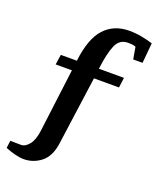

<svg xmlns="http://www.w3.org/2000/svg" viewBox="-192 -706 797 966"><g transform="rotate(20 206.0 -223.5)"><path d="M51 171Q32 171 4.5 164Q-23 157 -47 147L-42 107Q-42 107 -21.5 107.5Q-1 108 17 108Q37 108 57.5 84Q78 60 85 8L128 -332H41L49 -386H135Q149 -508 199.5 -563Q250 -618 332 -618Q366 -618 398 -612Q430 -606 459 -597L449 -489H399L388 -553Q377 -557 368.5 -558Q360 -559 346 -559Q301 -559 282 -514.5Q263 -470 253 -386H387L380 -332H246L195 37Q185 107 144 139Q103 171 51 171Z"/></g></svg>

Font: Manuale
Style: Bold
Weight: 700
Version: Version 1.002